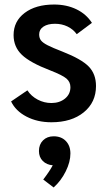

<svg xmlns="http://www.w3.org/2000/svg" viewBox="-20 -530 473 848"><path d="M29 -82 101 -131Q118 -105 146.5 -90Q175 -75 207 -75Q243 -75 267 -94.5Q291 -114 291 -145Q291 -168 273.5 -183Q256 -198 202 -219Q113 -253 76.5 -288Q40 -323 40 -375Q40 -436 89 -473Q138 -510 219 -510Q274 -510 317.5 -489Q361 -468 386 -429L319 -379Q303 -401 278 -413Q253 -425 223 -425Q191 -425 172 -412.5Q153 -400 153 -378Q153 -362 161 -351.5Q169 -341 190.5 -330Q212 -319 256 -302Q340 -269 372 -236Q404 -203 404 -150Q404 -78 350 -34Q296 10 207 10Q145 10 97 -15Q49 -40 29 -82ZM291 148Q291 185 270.5 226.5Q250 268 217 298L171 263Q200 225 213 200Q186 198 169 181Q152 164 152 137Q152 108 170 90Q188 72 217 72Q251 72 271 93Q291 114 291 148Z"/></svg>

Font: Sarabun SemiBold
Style: Regular
Weight: 600
Designer: Suppakit Chalermlarp | Katatrad Co.,Ltd.
Foundry: Cadson Demak Co.,Ltd.
Version: Version 1.000; ttfautohint (v1.6)